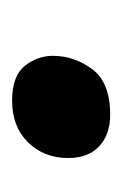

<svg xmlns="http://www.w3.org/2000/svg" viewBox="39 -516 206 325"><g transform="rotate(90 142.5 -353.0)"><path d="M150 -270Q108 -270 91 -291.5Q74 -313 74 -339Q74 -375 96.5 -405.5Q119 -436 174 -436Q207 -436 227 -417.5Q247 -399 247 -365Q247 -324 220.5 -297Q194 -270 150 -270Z"/></g></svg>

Font: BC Sans
Style: Bold Italic
Weight: 700
Italic angle: -12°
Designer: Monotype Design Team
Province of B.C.
Foundry: Monotype Imaging Inc.
Version: Version 2.000;GOOG;noto-source:20170915:90ef993387c0